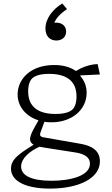

<svg xmlns="http://www.w3.org/2000/svg" viewBox="-20 -894 660 1128"><path d="M282.5 -175.5C400.5 -175.5 489 -247.5 489 -349.5C489 -389.5 474.5 -420.5 453 -446L451.5 -451L567 -456.5L553.5 -517.5C504 -516 455.5 -495.5 426.5 -477C389.5 -501.5 348 -512 298 -512C159 -512 83.5 -429 83.5 -339C83.5 -268 132 -210.5 206 -187L203 -181.5C191 -158 156.5 -106.5 156.5 -77C156.5 -63 162.5 -52.5 177.5 -44L138.5 -19C74 23 44.5 52.5 44.5 96C44.5 174.5 139 214 273.5 214C446.5 214 567 151.5 567 54.5C567 -15 510.5 -39 454 -49L234 -87.5C214.5 -91 212.5 -102 218 -116.5L241 -178.5C254 -176.5 268 -175.5 282.5 -175.5ZM104 84.5C104 36 155 -6.5 212.5 -32C221.5 -30 231.5 -28 242.5 -26.5L422 1.5C479.5 10.5 508.5 32 508.5 67.5C508.5 139.5 394 168 282 168C166 168 104 138 104 84.5ZM145.5 -357C145.5 -400 157.5 -424.5 172.5 -436.5C187.5 -448.5 214.5 -460 268.5 -460C377 -460 429.5 -413 429.5 -327.5C429.5 -284.5 417.5 -260 402.5 -248C387.5 -236 360.5 -224.5 306.5 -224.5C198 -224.5 145.5 -271.5 145.5 -357ZM247 -726.5C247 -678 276.5 -656 311 -656C342.5 -656 368.5 -674.5 368.5 -708.5C368.5 -741 345 -761 309 -761C306 -761 302.5 -761 299 -760.5C313 -793 340 -817.5 373.5 -840.5L346 -873.5C294.5 -843 247 -788 247 -726.5Z"/></svg>

Font: Monaspace Argon ExtraLight
Style: Regular
Weight: 200
Designer: Riley Cran & the Lettermatic Team
Foundry: Lettermatic
Version: Version 1.000 (Monaspace Argon)